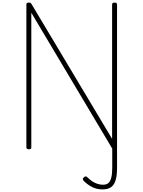

<svg xmlns="http://www.w3.org/2000/svg" viewBox="-20 -1135 1103 1478"><path d="M881 159Q881 216 870 252.5Q859 289 834.5 306Q810 323 770 323Q725 323 689.5 305Q654 287 624 257Q619 251 618 244Q617 237 626 230Q633 223 639.5 223Q646 223 652 229Q670 247 689 260Q708 273 729.5 280Q751 287 772 287Q800 287 815 273.5Q830 260 837 231Q844 202 844 155V9L221 -1037V-1Q221 7 217 10.5Q213 14 202 14Q183 14 183 -1V-1100Q183 -1108 187.5 -1111.5Q192 -1115 201 -1115Q210 -1115 214 -1113Q218 -1111 222 -1105L843 -66V-1100Q843 -1108 847.5 -1111.5Q852 -1115 862 -1115Q881 -1115 881 -1100Z"/></svg>

Font: Playwrite FR Moderne Thin
Style: Regular
Weight: 250
Version: Version 1.002